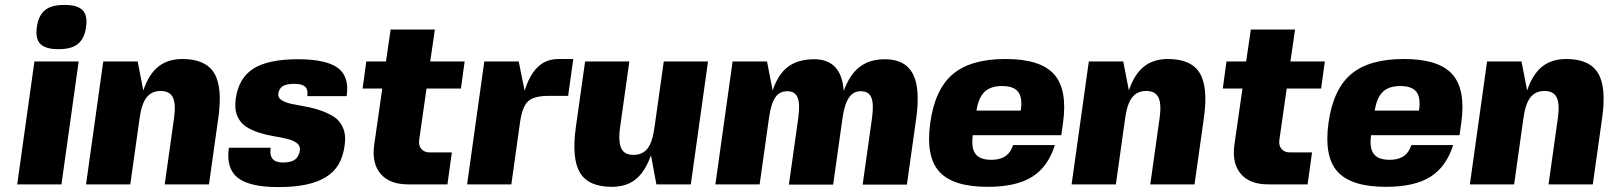

<svg xmlns="http://www.w3.org/2000/svg" viewBox="-20 -750 6543 781"><path d="M230 0H50L120 -500H300ZM243 -730Q295 -730 316 -708.5Q337 -687 330 -640Q327 -616 318.5 -599Q310 -582 296.5 -571Q283 -560 263.5 -555Q244 -550 217 -550Q165 -550 144 -571.5Q123 -593 130 -640Q133 -664 141.5 -681Q150 -698 163.5 -709Q177 -720 196.5 -725Q216 -730 243 -730Z M540 -500 563 -382Q585 -448 624 -479Q663 -510 722 -510Q816 -510 851 -453Q886 -396 868 -270L830 0H650L688 -270Q696 -328 683 -354Q670 -380 633.5 -380Q597 -380 576.5 -354Q556 -328 548 -270L510 0H330L400 -500Z M1112 -369Q1110 -353 1125 -343Q1140 -333 1165.5 -327.5Q1191 -322 1222.5 -316.5Q1254 -311 1284.5 -300.5Q1315 -290 1339 -274.5Q1363 -259 1375.5 -229.5Q1388 -200 1382 -159Q1376 -114 1357.5 -82Q1339 -50 1305.5 -29.5Q1272 -9 1224.5 1Q1177 11 1112 11Q995 11 947 -27Q899 -65 911 -149H1081Q1078 -128 1082.5 -115Q1087 -102 1099 -95.5Q1111 -89 1132 -89Q1164 -89 1180 -101Q1196 -113 1200 -139Q1202 -157 1187.5 -168Q1173 -179 1148.5 -185Q1124 -191 1093.5 -196Q1063 -201 1033.5 -210.5Q1004 -220 980.5 -235Q957 -250 945 -279Q933 -308 939 -349Q951 -433 1011 -471Q1071 -509 1192 -509Q1307 -509 1354.5 -473.5Q1402 -438 1390 -359H1230Q1234 -385 1221.5 -397Q1209 -409 1177.5 -409Q1146 -409 1130.5 -399.5Q1115 -390 1112 -369Z M1685 -180Q1682 -158 1694 -144Q1706 -130 1728 -130H1818L1800 0H1640Q1565 0 1528.5 -42.5Q1492 -85 1502 -160L1535 -390H1455L1470 -500H1550L1569 -630H1749L1730 -500H1870L1855 -390H1715Z M2095 -250 2060 0H1880L1950 -500H2090L2114 -381Q2128 -426 2148 -454.5Q2168 -483 2193.5 -496.5Q2219 -510 2252 -510H2312L2291 -360H2211Q2152 -360 2128 -338Q2104 -316 2095 -250Z M2650 0 2628 -118Q2612 -74 2590 -45.5Q2568 -17 2538 -3.5Q2508 10 2469 10Q2374 10 2339.5 -47Q2305 -104 2322 -230L2360 -500H2540L2502 -230Q2497 -192 2501 -167.5Q2505 -143 2518.5 -131.5Q2532 -120 2557 -120Q2594 -120 2614 -146Q2634 -172 2642 -230L2680 -500H2860L2790 0Z M3108 -270 3070 0H2890L2960 -500H3100L3123 -382Q3145 -448 3185.5 -478.5Q3226 -509 3292 -509Q3403 -509 3412 -380Q3424 -413 3440 -437.5Q3456 -462 3477 -478Q3498 -494 3523.5 -501.5Q3549 -509 3581 -509Q3661 -509 3692.5 -451Q3724 -393 3707 -269L3669 1H3489L3527 -269Q3535 -327 3524.5 -353Q3514 -379 3482 -379Q3466 -379 3454 -372.5Q3442 -366 3433 -352.5Q3424 -339 3417.5 -318.5Q3411 -298 3407 -269L3369 1H3189L3227 -269Q3235 -327 3224.5 -353Q3214 -379 3182.5 -379Q3151 -379 3133.5 -353.5Q3116 -328 3108 -270Z M3937 -200Q3930 -148 3948 -124Q3966 -100 4012 -100Q4036 -100 4053.5 -106.5Q4071 -113 4082.5 -126Q4094 -139 4101 -160H4271Q4243 -71 4178 -30.5Q4113 10 3998 10Q3856 10 3800.5 -52Q3745 -114 3764 -250.5Q3783 -387 3856 -448.5Q3929 -510 4070.5 -510Q4212 -510 4267.5 -448Q4323 -386 4304 -250L4297 -200ZM3952 -300H4132Q4140 -353 4121.5 -376.5Q4103 -400 4056 -400Q4009 -400 3984.5 -376Q3960 -352 3952 -300Z M4549 -500 4572 -382Q4594 -448 4633 -479Q4672 -510 4731 -510Q4825 -510 4860 -453Q4895 -396 4877 -270L4839 0H4659L4697 -270Q4705 -328 4692 -354Q4679 -380 4642.5 -380Q4606 -380 4585.5 -354Q4565 -328 4557 -270L4519 0H4339L4409 -500Z M5184 -180Q5181 -158 5193 -144Q5205 -130 5227 -130H5317L5299 0H5139Q5064 0 5027.5 -42.5Q4991 -85 5001 -160L5034 -390H4954L4969 -500H5049L5068 -630H5248L5229 -500H5369L5354 -390H5214Z M5557 -200Q5550 -148 5568 -124Q5586 -100 5632 -100Q5656 -100 5673.5 -106.5Q5691 -113 5702.5 -126Q5714 -139 5721 -160H5891Q5863 -71 5798 -30.5Q5733 10 5618 10Q5476 10 5420.5 -52Q5365 -114 5384 -250.5Q5403 -387 5476 -448.5Q5549 -510 5690.5 -510Q5832 -510 5887.5 -448Q5943 -386 5924 -250L5917 -200ZM5572 -300H5752Q5760 -353 5741.5 -376.5Q5723 -400 5676 -400Q5629 -400 5604.5 -376Q5580 -352 5572 -300Z M6169 -500 6192 -382Q6214 -448 6253 -479Q6292 -510 6351 -510Q6445 -510 6480 -453Q6515 -396 6497 -270L6459 0H6279L6317 -270Q6325 -328 6312 -354Q6299 -380 6262.5 -380Q6226 -380 6205.5 -354Q6185 -328 6177 -270L6139 0H5959L6029 -500Z"/></svg>

Font: Fivo Sans Modern Heavy
Style: Regular
Weight: 900
Designer: Alexander Slobzheninov
Foundry: Alexander Slobzheninov
Version: 1.0